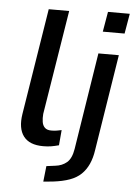

<svg xmlns="http://www.w3.org/2000/svg" viewBox="-60 -763 699 1001"><g transform="rotate(5 289.0 -262.5)"><path d="M188 9Q116 9 85 -32Q54 -73 66 -149L155 -705H262L174 -159Q172 -136 175 -117Q178 -98 189.5 -87Q201 -76 223 -76Q237 -76 251 -78Q265 -80 277 -83L270 -3Q248 3 229.5 6Q211 9 188 9ZM446 -613 464 -718H578L560 -613ZM205 193 214 111 260 105Q296 101 320.5 80Q345 59 353 9L433 -498H540L460 5Q454 47 439.5 79Q425 111 401.5 133.5Q378 156 342 169Q306 182 256 188Z"/></g></svg>

Font: Nunito Sans 7pt SemiCondensed SemiBold
Style: Italic
Weight: 600
Width: 4
Italic angle: -9°
Designer: Vernon Adams
Foundry: Vernon Adams
Version: Version 3.101;gftools[0.9.27]